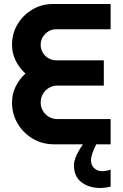

<svg xmlns="http://www.w3.org/2000/svg" viewBox="-20 -720 612 958"><path d="M480 218Q426 218 387.5 190Q349 162 349 104Q349 72 378 24Q407 -24 464 -86L499 -66Q469 -20 451.5 18.5Q434 57 434 80Q434 104 450 119Q466 134 489 134Q500 134 511 132Q522 130 532 126V211Q522 214 506.5 216Q491 218 480 218ZM249 0Q191 0 143.5 -28Q96 -56 68 -103.5Q40 -151 40 -209Q40 -251 58 -288Q76 -325 107 -353Q76 -381 58 -418Q40 -455 40 -496Q40 -553 67.5 -599Q95 -645 141.5 -672.5Q188 -700 244 -700H532V-574H260Q239 -574 221.5 -563.5Q204 -553 193.5 -535.5Q183 -518 183 -496Q183 -475 193.5 -457.5Q204 -440 221.5 -429.5Q239 -419 260 -419H498V-293H266Q243 -293 224 -281.5Q205 -270 194 -251Q183 -232 183 -209Q183 -186 194 -167Q205 -148 224 -137Q243 -126 266 -126H532V0Z"/></svg>

Font: MuseoModerno Thin SemiBold
Style: Regular
Weight: 600
Version: Version 1.003